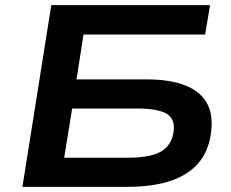

<svg xmlns="http://www.w3.org/2000/svg" viewBox="-20 -725 895 745"><path d="M67 0 179 -705H795L776 -591H304L277 -417H548Q641 -417 701.5 -392.5Q762 -368 786.5 -318Q811 -268 795 -187Q781 -122 739 -80.5Q697 -39 630 -19.5Q563 0 474 0ZM229 -113H473Q560 -113 601 -135Q642 -157 652 -205Q663 -258 630.5 -281Q598 -304 509 -304H260Z"/></svg>

Font: Nunito Sans 10pt Expanded
Style: Bold Italic
Weight: 700
Width: 7
Italic angle: -9°
Designer: Vernon Adams
Foundry: Vernon Adams
Version: Version 3.101;gftools[0.9.27]